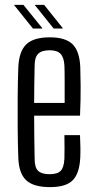

<svg xmlns="http://www.w3.org/2000/svg" viewBox="-20 -760 393 787"><path d="M244 -206H308Q309 -183 309.5 -158.5Q310 -134 309 -114Q306 -50 278.5 -21.5Q251 7 185 7Q117 7 87 -21.5Q57 -50 55 -114Q53 -168 52.5 -233.5Q52 -299 52.5 -364Q53 -429 55 -484Q58 -550 88 -578.5Q118 -607 184 -607Q248 -607 277 -579Q306 -551 309 -486Q310 -463 310.5 -408.5Q311 -354 308 -286H120Q120 -244 120.5 -201.5Q121 -159 122 -109Q122 -73 136.5 -59.5Q151 -46 183 -46Q215 -46 228.5 -59.5Q242 -73 244 -109Q245 -146 244 -206ZM184 -554Q151 -554 136.5 -539.5Q122 -525 122 -492Q121 -448 120.5 -411Q120 -374 120 -338H245Q245 -391 245 -431.5Q245 -472 244 -492Q242 -525 228 -539.5Q214 -554 184 -554ZM115 -643 38 -739V-740H76L153 -645V-643ZM123 -739V-740H161L237 -645V-643H200Z"/></svg>

Font: Big Shoulders Display
Style: Regular
Weight: 400
Designer: Patric King
Foundry: XO Type Co
Version: Version 1.000; ttfautohint (v1.8.2)